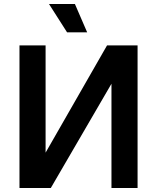

<svg xmlns="http://www.w3.org/2000/svg" viewBox="-20 -936 785 956"><path d="M665 0V-710H513L207 -176V-710H77V0H233L535 -519V0ZM314 -775 224 -916H353L414 -775Z"/></svg>

Font: Geist SemBd
Style: Regular
Weight: 400
Designer: Basement.studio, Andrés Briganti, Mateo Zaragoza
Foundry: Basement.studio, Vercel, Andrés Briganti, Guido Ferreyra, Mateo Zaragoza
Version: Version 1.401